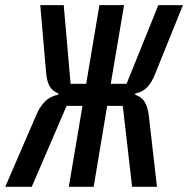

<svg xmlns="http://www.w3.org/2000/svg" viewBox="-55 -718 723 738"><path d="M80.3 -266.3 -34.8 0H67.1L201 -311.1H262.1L209.5 0H305L356.9 -311.1H416.9L452.8 0H548.3L517.8 -266.7C512.1 -320 497.2 -343 464.5 -353.7L465.6 -359C501.4 -365.8 523.1 -387.4 542.6 -437.1L648.1 -698.2H553.6L431.5 -396H370.7L421.9 -698.2H327.1L276.3 -396H216.3L190 -698.2H99.8L121.8 -443.5C125.7 -393.5 138.5 -371.1 169.4 -359L168.3 -353.7C129.6 -346.9 102.6 -321.7 80.3 -266.3Z"/></svg>

Font: Margiela Mono Italic Medium It
Style: Regular
Weight: 500
Designer: Mike Abbink, Paul van der Laan, Pieter van Rosmalen
Foundry: Bold Monday
Version: Version 2.003 2021